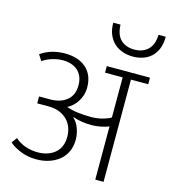

<svg xmlns="http://www.w3.org/2000/svg" viewBox="-126 -974 951 1074"><g transform="rotate(15 350.0 -437.0)"><path d="M700 -874Q700 -832 687.5 -802.5Q675 -773 654 -754.5Q633 -736 606 -727.5Q579 -719 551 -719Q519 -719 491 -728.5Q463 -738 442 -757Q421 -776 408.5 -805Q396 -834 396 -874H438Q440 -814 470 -786.5Q500 -759 548 -759Q597 -759 627 -788Q657 -817 658 -874ZM41 -596Q66 -615 102.5 -626.5Q139 -638 181 -638Q217 -638 248 -628.5Q279 -619 301.5 -600Q324 -581 336.5 -552.5Q349 -524 349 -486Q349 -460 342 -439Q335 -418 323.5 -401Q312 -384 298 -371.5Q284 -359 269 -352Q300 -341 336 -336.5Q372 -332 409 -332Q447 -332 479.5 -341Q512 -350 526 -360V-592H424V-630H674V-592H574V0H526V-308Q507 -300 479.5 -294.5Q452 -289 426 -289Q368 -289 318 -306L317 -304Q340 -284 351.5 -251Q363 -218 363 -188Q363 -150 349.5 -119.5Q336 -89 311 -68Q286 -47 252 -35.5Q218 -24 177 -24Q129 -24 87 -40.5Q45 -57 20 -80L43 -111Q68 -88 102.5 -76Q137 -64 176 -64Q204 -64 229 -72Q254 -80 273 -95.5Q292 -111 302.5 -135Q313 -159 313 -191Q313 -218 304 -243Q295 -268 277 -286.5Q259 -305 232 -316.5Q205 -328 169 -328H102V-368H166Q226 -368 262.5 -398Q299 -428 299 -485Q299 -514 289.5 -535.5Q280 -557 263.5 -571Q247 -585 225 -591.5Q203 -598 178 -598Q151 -598 120 -589Q89 -580 63 -562Z"/></g></svg>

Font: Ek Mukta ExtraLight
Style: Regular
Weight: 275
Designer: Girish Dalvi and Yashodeep Gholap
Foundry: Ek Type
Version: Version 2.538;PS 1.002;hotconv 16.6.51;makeotf.lib2.5.65220;